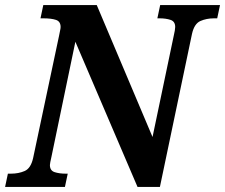

<svg xmlns="http://www.w3.org/2000/svg" viewBox="-42 -734 884 754"><path d="M-22 0 -11 -52H1Q31 -52 55 -62.5Q79 -73 88 -113L190 -594Q192 -605 194 -614Q196 -623 196 -628Q196 -650 177.5 -656Q159 -662 129 -662H117L128 -714H338L557 -196L641 -597Q643 -605 644.5 -614Q646 -623 646 -628Q646 -650 627.5 -656Q609 -662 585 -662H576L587 -714H822L811 -662H798Q769 -662 745 -651.5Q721 -641 712 -601L586 0H498L254 -570L160 -118Q154 -92 154 -86Q154 -64 172.5 -58Q191 -52 216 -52H224L213 0Z"/></svg>

Font: Noto Serif SemiCondensed
Style: Bold Italic
Weight: 700
Width: 4
Italic angle: -12°
Designer: Monotype Design Team
Foundry: Monotype Imaging Inc.
Version: Version 2.014